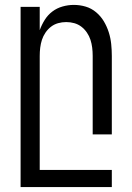

<svg xmlns="http://www.w3.org/2000/svg" viewBox="-20 -548 540 783"><path d="M64 215V-520H142V-425Q150 -447 162.5 -467Q175 -487 193.5 -501Q212 -515 235 -521.5Q258 -528 281 -528Q306 -528 329.5 -521Q353 -514 372 -498Q391 -482 403.5 -461Q416 -440 423.5 -416.5Q431 -393 433.5 -368.5Q436 -344 436 -320V0H358V-320Q358 -337 356 -353.5Q354 -370 349 -385.5Q344 -401 334.5 -415Q325 -429 312 -439Q299 -449 283 -453.5Q267 -458 250 -458Q233 -458 217 -453.5Q201 -449 188 -439Q175 -429 165.5 -415Q156 -401 151 -385.5Q146 -370 144 -353.5Q142 -337 142 -320V145H436V215Z"/></svg>

Font: Iosevka srxl
Style: Regular
Weight: 400
Monospace: yes
Designer: Belleve Invis
Foundry: Belleve Invis
Version: Version 33.0.1; ttfautohint (v1.8.3)